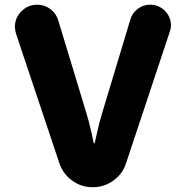

<svg xmlns="http://www.w3.org/2000/svg" viewBox="-20 -783 783 811"><path d="M43 -669.9Q43 -708 70.8 -735.6Q98.6 -763.2 137.2 -763.2Q168.5 -763.2 193.1 -744.4Q217.8 -725.6 226.1 -696.8L345.2 -304.2Q356.9 -267.1 368.2 -214.8Q369.1 -210.4 371.8 -197.5Q374.5 -184.6 376 -178.2H379.9Q380.9 -182.6 388.2 -214.8Q399.4 -267.1 411.1 -304.2L530.8 -701.2Q539.1 -728.5 562 -745.8Q585 -763.2 613.8 -763.2Q650.4 -763.2 676.3 -737.5Q702.1 -711.9 702.1 -675.8Q702.1 -662.1 696.8 -647.9L512.2 -92.8Q498 -48.3 459 -20.3Q419.9 7.8 371.1 7.8Q323.2 7.8 284.7 -20.3Q246.1 -48.3 231 -92.8L47.9 -640.1Q43 -656.2 43 -669.9Z"/></svg>

Font: Jellee Roman
Style: Bold
Weight: 700
Designer: Alfredo Marco Pradil
Foundry: Alfredo Marco Pradil and JAM Design
Version: Version 1.000